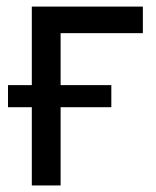

<svg xmlns="http://www.w3.org/2000/svg" viewBox="-20 -566 476 586"><path d="M416 -545.9V-464.8H165V0H77.1V-545.9ZM4.4 -238.8V-306.2H319.8V-238.8Z"/></svg>

Font: Inter-Regular
Style: Regular
Weight: 400
Designer: Rasmus Andersson
Foundry: rsms
Version: Version 4.000;git-a52131595